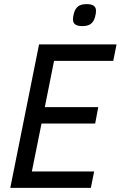

<svg xmlns="http://www.w3.org/2000/svg" viewBox="-20 -914 587 934"><path d="M30 0 170 -698H547L531 -618H243L198 -393H458L443 -313H182L135 -80H438L422 0ZM380 -787Q335 -787 335 -819Q335 -826 336 -833Q337 -840 340 -851Q346 -872 360 -883Q374 -894 402 -894Q447 -894 447 -862Q447 -855 446 -848Q445 -841 442 -830Q436 -809 422 -798Q408 -787 380 -787Z"/></svg>

Font: IBM Plex Sans Cond Text
Style: Italic
Weight: 450
Width: 3
Italic angle: -11°
Designer: Mike Abbink, Paul van der Laan, Pieter van Rosmalen
Foundry: Bold Monday
Version: Version 1.3